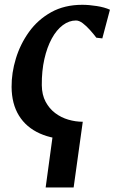

<svg xmlns="http://www.w3.org/2000/svg" viewBox="-20 -586 501 820"><path d="M288 10Q208 10 150 -16Q92 -42 61 -92.2Q30 -142.5 29.5 -214.5Q29 -274.5 47.8 -336Q66.5 -397.5 104 -449.8Q141.5 -502 198.5 -533.8Q255.5 -565.5 331.5 -565.5Q360 -565.5 393.2 -560.2Q426.5 -555 449.5 -544.5L417 -422L391.5 -425Q379.5 -441 364.2 -458Q349 -475 333.5 -486.8Q318 -498.5 304.5 -498.5Q275 -498.5 248.2 -478.5Q221.5 -458.5 201.2 -421.5Q181 -384.5 169.5 -333.8Q158 -283 158.5 -222Q159 -181 174.8 -151.5Q190.5 -122 215.8 -103Q241 -84 271.8 -75Q302.5 -66 333.5 -66ZM211 -50 333.5 -66 294.5 214.5H175Z"/></svg>

Font: Merriweather 24pt SemiBold
Style: Italic
Weight: 600
Italic angle: -7.8°
Version: Version 2.101